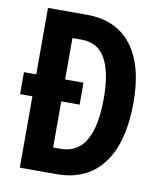

<svg xmlns="http://www.w3.org/2000/svg" viewBox="-81 -780 714 845"><g transform="rotate(10 276.0 -357.0)"><path d="M65 -714V-417H10V-319H65V0H229Q364 0 436 -95Q508 -190 508 -369Q508 -537 438.5 -625.5Q369 -714 239 -714ZM376 -364Q376 -113 228 -113H194V-319H276V-417H194V-602H237Q376 -602 376 -364Z"/></g></svg>

Font: Noto Sans UI Condensed
Style: Bold
Weight: 700
Width: 3
Designer: Monotype Design Team
Foundry: Monotype Imaging Inc.
Version: 1.001